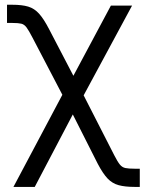

<svg xmlns="http://www.w3.org/2000/svg" viewBox="-20 -563 598 788"><path d="M35.2 204.1 260.7 -220.7H298.3L449.2 74.7Q462.4 100.6 471.9 112.3Q481.4 124 494.9 126.7Q508.3 129.4 532.7 129.4H553.7V204.1H532.7Q493.2 204.1 467 197Q440.9 189.9 421.6 169.7Q402.3 149.4 381.3 109.4L278.8 -93.3L122.6 204.1ZM252.9 -141.6 113.3 -408.7Q98.1 -438 88.9 -450.4Q79.6 -462.9 67.4 -465.8Q55.2 -468.8 30.3 -468.8H8.8V-543.5H30.3Q70.3 -543.5 95.7 -535.9Q121.1 -528.3 140.4 -506.8Q159.7 -485.4 181.2 -443.8L281.2 -252L435.1 -540H522L307.1 -141.6Z"/></svg>

Font: V-Inter
Style: Regular-375
Weight: 375
Designer: Rasmus Andersson
Foundry: rsms
Version: Version 4.000;git-4146feb